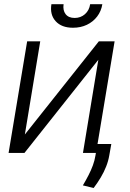

<svg xmlns="http://www.w3.org/2000/svg" viewBox="-20 -748 637 939"><path d="M101.6 -90.3 463.4 -545.9H540.5L449.7 0H385.7L460.9 -455.6L99.6 0H22L112.8 -545.9H176.8ZM336.9 -612.3Q281.2 -612.3 252.2 -644.3Q223.1 -676.3 231.4 -727.5H291Q286.6 -697.3 301 -678.7Q315.4 -660.2 345.2 -660.2Q374.5 -660.2 395.5 -678.7Q416.5 -697.3 420.9 -727.5H480.5Q475.1 -693.4 455.1 -667.2Q435.1 -641.1 404.8 -626.7Q374.5 -612.3 336.9 -612.3ZM524.4 -43.9 514.6 11.2Q509.8 39.6 499 66.7Q488.3 93.8 472.9 119.6Q457.5 145.5 438 171.4L385.3 158.7Q400.4 133.3 412.8 109.1Q425.3 85 434.1 61Q442.9 37.1 446.8 12.7L456.5 -43.9Z"/></svg>

Font: Inter Tight Light
Style: Italic
Weight: 300
Italic angle: -9.39999°
Designer: Rasmus Andersson
Foundry: rsms
Version: Version 3.004